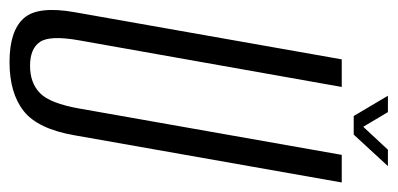

<svg xmlns="http://www.w3.org/2000/svg" viewBox="-238 -580 814 393"><g transform="rotate(90 169.5 -383.0)"><path d="M99.5 5Q36 5 10 -24Q-16 -53 -2.5 -128.5L94 -675H150.5L55 -137Q44.5 -78 58.2 -57.5Q72 -37 107 -37Q142.5 -37 163.2 -57.5Q184 -78 194.5 -137L289.5 -675H346L249.5 -128.5Q236.5 -53 199.8 -24Q163 5 99.5 5ZM210 -699.5 168.5 -769.5H202L232 -719L279 -769.5H312.5L248 -699.5Z"/></g></svg>

Font: Anybody Condensed Light
Style: Italic
Weight: 300
Width: 3
Italic angle: -10°
Designer: Tyler Finck
Foundry: Etcetera Type Company
Version: Version 1.010; ttfautohint (v1.8.3) -l 8 -r 50 -G 200 -x 14 